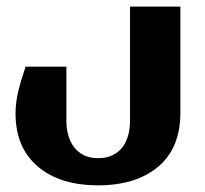

<svg xmlns="http://www.w3.org/2000/svg" viewBox="-20 -369 617 579"><path d="M523.9 -349.1V-28.8Q523.9 77.1 457.5 133.3Q390.6 189.9 275.9 189.9Q161.1 189.9 94.2 133.3Q26.9 76.2 26.9 -26.9Q26.9 -58.6 34.7 -92.3Q41 -119.6 57.1 -168H180.2V-4.9Q180.2 18.6 185.5 37.6Q191.9 59.6 202.6 73.7Q214.8 89.8 231.9 98.6Q250 107.9 275.9 107.9Q302.2 107.9 320.3 98.6Q339.4 88.9 350.6 73.2Q361.8 57.6 367.2 36.6Q372.1 17.1 372.1 -5.9V-349.1Z"/></svg>

Font: SimahzazaarabicW05-Bold
Style: Regular
Weight: 700
Designer: Ahmed zaza
Foundry: Ahmed zaza
Version: Version 1.001